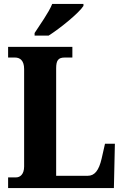

<svg xmlns="http://www.w3.org/2000/svg" viewBox="-20 -951 626 971"><path d="M155 -784V-771H226C286 -809 380 -886 402 -921V-931H244C226 -886 181 -825 155 -784ZM21 0H556L561 -224H511L494 -149C480 -88 458 -62 424 -62H264V-605C264 -645 274 -660 307 -660H346V-714H21V-660H56C81 -660 102 -645 102 -602V-109C102 -69 81 -54 62 -54H21Z"/></svg>

Font: Noto Serif Myanmar Condensed ExtraBold
Style: Regular
Weight: 800
Width: 3
Designer: Ben Mitchell and the Monotype Design Team
Foundry: Monotype Imaging Inc.
Version: Version 2.106